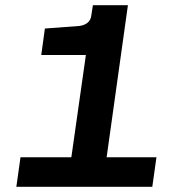

<svg xmlns="http://www.w3.org/2000/svg" viewBox="-20 -720 690 740"><path d="M59 -114H255L311 -508H139L153 -610L286 -620Q304 -622 317 -632Q330 -642 332 -661L338 -700H473L391 -114H583L567 0H43Z"/></svg>

Font: Host Grotesk Black
Style: Italic
Weight: 900
Italic angle: -8°
Designer: Doğukan Karapınar based on Poppins by Indian Type Foundry, Jonny Pinhorn
Foundry: Element Type
Version: Version 1.000; ttfautohint (v1.8.4.7-5d5b);gftools[0.9.33]